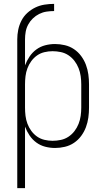

<svg xmlns="http://www.w3.org/2000/svg" viewBox="-20 -755 540 990"><path d="M69 215V-552Q69 -577 74 -601.5Q79 -626 90.5 -648.5Q102 -671 120.5 -688Q139 -705 161.5 -716Q184 -727 209 -731Q234 -735 259 -735V-698Q239 -698 219.5 -695Q200 -692 182 -683Q164 -674 149.5 -660Q135 -646 125.5 -628.5Q116 -611 112.5 -591.5Q109 -572 109 -552V-418Q118 -442 132.5 -463.5Q147 -485 167.5 -500Q188 -515 213 -521.5Q238 -528 264 -528Q289 -528 314.5 -522Q340 -516 361.5 -501.5Q383 -487 398.5 -466Q414 -445 423 -421Q432 -397 435.5 -371.5Q439 -346 439 -320V-200Q439 -174 435.5 -148.5Q432 -123 423 -99Q414 -75 398.5 -54Q383 -33 361.5 -18.5Q340 -4 314.5 2Q289 8 264 8Q238 8 213 1.5Q188 -5 167.5 -20Q147 -35 132.5 -56.5Q118 -78 109 -102V215ZM251 -29Q272 -29 293.5 -33.5Q315 -38 333 -50Q351 -62 364 -79Q377 -96 385 -116Q393 -136 396 -157.5Q399 -179 399 -200V-320Q399 -341 396 -362.5Q393 -384 385 -404Q377 -424 364 -441Q351 -458 333 -470Q315 -482 293.5 -486.5Q272 -491 251 -491Q230 -491 209 -486Q188 -481 171 -469Q154 -457 141.5 -440Q129 -423 121.5 -403Q114 -383 111.5 -362Q109 -341 109 -320V-200Q109 -179 111.5 -158Q114 -137 121.5 -117Q129 -97 141.5 -80Q154 -63 171 -51Q188 -39 209 -34Q230 -29 251 -29Z"/></svg>

Font: Zed Sans Extralight
Style: Regular
Weight: 200
Designer: Belleve Invis
Foundry: Belleve Invis
Version: Version 1.0.0; ttfautohint (v1.8.4)